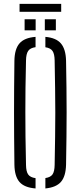

<svg xmlns="http://www.w3.org/2000/svg" viewBox="-20 -1002 431 1026"><path d="M170 5Q110.5 0.5 84.2 -29.5Q58 -59.5 57 -122Q56 -202.5 55.5 -270.5Q55 -338.5 55 -402.5Q55 -466.5 55.5 -533.2Q56 -600 57 -677.5Q58 -740 84.2 -770.2Q110.5 -800.5 170 -805V-750Q141.5 -746 130.5 -729.8Q119.5 -713.5 119 -679Q117 -598.5 116.2 -532.2Q115.5 -466 115.5 -403.8Q115.5 -341.5 116.2 -273.5Q117 -205.5 119 -120.5Q119.5 -85.5 130.5 -69.8Q141.5 -54 170 -50ZM222.5 5V-50.5Q250 -54.5 260.8 -70.2Q271.5 -86 272 -120.5Q273.5 -203 274.5 -270.2Q275.5 -337.5 275.5 -399.5Q275.5 -461.5 274.5 -528.8Q273.5 -596 272 -679Q271.5 -713.5 260.8 -729.5Q250 -745.5 222.5 -749.5V-805Q280 -800 305.8 -769.5Q331.5 -739 333 -677.5Q334.5 -600 335.2 -533.2Q336 -466.5 336 -402.5Q336 -338.5 335.2 -270.5Q334.5 -202.5 333 -122Q331.5 -60 305.8 -30.2Q280 -0.5 222.5 5ZM219.5 -840V-899H278.5V-840ZM111.5 -840V-899H170.5V-840ZM84.5 -981.5H307V-939H84.5Z"/></svg>

Font: Big Shoulders Stencil Text Thin Light
Style: Regular
Weight: 300
Version: Version 2.001